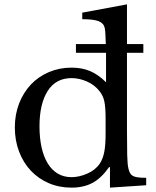

<svg xmlns="http://www.w3.org/2000/svg" viewBox="-20 -850 715 880"><path d="M484 -84H480Q444 -33 403.5 -11.5Q363 10 308 10Q251 10 203.5 -10.5Q156 -31 121.5 -67.5Q87 -104 67.5 -155Q48 -206 48 -266Q48 -325 67.5 -375.5Q87 -426 121.5 -462.5Q156 -499 204 -519.5Q252 -540 308 -540Q356 -540 393.5 -524Q431 -508 466 -473V-608H328V-648H465Q464 -676 463 -694Q462 -712 460 -722Q455 -744 432 -753Q409 -762 357 -762V-792L562 -830V-648H637V-608H562V-253Q562 -184 563 -139.5Q564 -95 569 -76Q572 -64 576.5 -56Q581 -48 589.5 -43.5Q598 -39 612.5 -37Q627 -35 650 -35V-1L484 10ZM464 -305Q464 -357 458.5 -384Q453 -411 437 -431Q414 -461 378.5 -476.5Q343 -492 308 -492Q236 -492 198.5 -433Q161 -374 161 -271Q161 -218 170.5 -175Q180 -132 198.5 -101.5Q217 -71 244.5 -54.5Q272 -38 308 -38Q343 -38 380.5 -54.5Q418 -71 438 -101Q452 -123 458 -154Q464 -185 464 -239Z"/></svg>

Font: SVN-Libre Baskerville
Style: Regular
Weight: 400
Designer: Pablo Impallari, Rodrigo Fuenzalida
Foundry: Pablo Impallari, Rodrigo Fuenzalida
Version: Version 1.000; ttfautohint (v1.8.4)